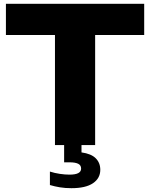

<svg xmlns="http://www.w3.org/2000/svg" viewBox="-20 -760 786 1006"><path d="M268 0V-576.5H11V-740H735.5V-576.5H478.5V0ZM354 226Q321.5 226 294 221.5Q266.5 217 241.5 209.5V139Q266.5 147 293.5 151Q320.5 155 344.5 155Q405 155 405 123.5Q405 105.5 389.5 98Q374 90.5 345 90.5H316V-10H407V38.5Q458 45.5 481.8 69.5Q505.5 93.5 505.5 129.5Q505.5 174 467.2 200Q429 226 354 226Z"/></svg>

Font: Encode Sans Expanded Expanded ExtraBold
Style: Regular
Weight: 800
Width: 7
Designer: Multiple Designers
Foundry: Impallari Type
Version: Version 3.000; ttfautohint (v1.8.3) -l 8 -r 50 -G 200 -x 14 